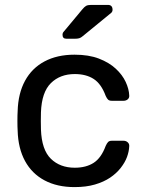

<svg xmlns="http://www.w3.org/2000/svg" viewBox="-20 -753 592 783"><path d="M284 10Q213 10 161.5 -17.5Q110 -45 82 -96.5Q54 -148 52 -220Q51 -235 51 -260Q51 -285 52 -300Q54 -372 82 -423.5Q110 -475 161.5 -502.5Q213 -530 284 -530Q342 -530 383.5 -514Q425 -498 452 -473Q479 -448 492.5 -419Q506 -390 507 -364Q508 -354 501 -348Q494 -342 484 -342H436Q426 -342 421 -346.5Q416 -351 411 -362Q393 -411 362 -431Q331 -451 285 -451Q225 -451 187.5 -414Q150 -377 147 -295Q146 -259 147 -225Q150 -142 187.5 -105.5Q225 -69 285 -69Q331 -69 362 -89Q393 -109 411 -158Q416 -169 421 -174Q426 -179 436 -179H484Q494 -179 501 -172.5Q508 -166 507 -156Q506 -135 498 -113Q490 -91 472.5 -68.5Q455 -46 429 -28.5Q403 -11 367 -0.5Q331 10 284 10ZM251 -595Q235 -595 235 -611Q235 -619 240 -624L315 -714Q324 -725 331 -729Q338 -733 352 -733H420Q439 -733 439 -713Q439 -706 434 -701L318 -606Q310 -599 303 -597Q296 -595 285 -595Z"/></svg>

Font: DVN-Rubik
Style: Regular
Weight: 400
Designer: Hubert and Fischer
Foundry: Hubert & Fischer
Version: Version 2.102